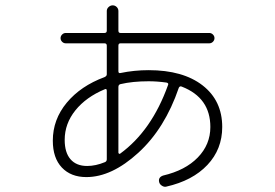

<svg xmlns="http://www.w3.org/2000/svg" viewBox="-20 -654 1040 726"><path d="M376 -316.4Q305.7 -287.1 265.1 -236.8Q224.6 -186.5 224.6 -125Q224.6 -77.1 246.6 -51.8Q268.6 -26.4 309.6 -26.4Q341.8 -26.4 377 -41Q383.8 -43.9 383.8 -51.8V-310.5Q383.8 -320.3 376 -316.4ZM542 -346.7Q481.4 -346.7 435.5 -335.9Q427.7 -334 427.7 -325.2V-77.1Q427.7 -74.2 430.2 -72.8Q432.6 -71.3 434.6 -73.2Q553.7 -160.2 615.2 -332Q619.1 -339.8 609.4 -341.8Q574.2 -346.7 542 -346.7ZM306.6 15.6Q248 15.6 213.9 -20.5Q179.7 -56.6 179.7 -122.1Q179.7 -202.1 232.4 -265.6Q285.2 -329.1 375 -362.3Q383.8 -366.2 383.8 -373V-481.4Q383.8 -490.2 375 -490.2H228.5Q220.7 -490.2 214.8 -496.1Q209 -502 209 -509.8Q209 -517.6 214.8 -523.4Q220.7 -529.3 228.5 -529.3H375Q383.8 -529.3 383.8 -538.1V-612.3Q383.8 -621.1 390.6 -627.4Q397.5 -633.8 406.2 -633.8Q415 -633.8 421.4 -627.4Q427.7 -621.1 427.7 -612.3V-538.1Q427.7 -529.3 435.5 -529.3H771.5Q779.3 -529.3 785.2 -523.4Q791 -517.6 791 -509.8Q791 -502 785.2 -496.1Q779.3 -490.2 771.5 -490.2H435.5Q427.7 -490.2 427.7 -481.4V-384.8Q427.7 -376 435.5 -377.9Q487.3 -388.7 542 -388.7Q671.9 -388.7 746.1 -331.1Q820.3 -273.4 820.3 -173.8Q820.3 -89.8 764.2 -30.3Q708 29.3 608.4 51.8Q600.6 53.7 592.3 48.3Q584 43 582 35.2Q577.1 16.6 596.7 9.8Q680.7 -9.8 728 -58.6Q775.4 -107.4 775.4 -173.8Q775.4 -284.2 668 -326.2Q660.2 -330.1 656.2 -322.3Q603.5 -168 502.9 -76.2Q402.3 15.6 306.6 15.6Z"/></svg>

Font: Rounded-X Mgen+ 1mn light
Style: Regular
Weight: 200
Designer: [Source Han Sans]
Ryoko NISHIZUKA  (kana & ideographs); Paul D. Hunt (Latin, Greek & Cyrillic); Wenlong ZHANG  (bopomofo
Version: Version 1.059.20150602